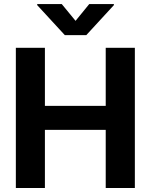

<svg xmlns="http://www.w3.org/2000/svg" viewBox="-20 -948 759 968"><path d="M59.9 -707H206.4V-414.1H513V-707H659.9V0H513V-293.3H206.4V0H59.9ZM360.9 -842.9 429.9 -927.5H554.2V-922.2L415 -770.9H306.8L167.5 -922.2V-927.5H291.4Z"/></svg>

Font: Pretendard JP Variable
Style: Regular
Weight: 400
Designer: Base glyphs from Inter by Rasmus Andersson; Hangul glyphs from Noto Sans CJK(Source Han Sans) by Jang Soo-young and Kang
Foundry: Kil Hyung-jin
Version: Version 1.307;Glyphs 3.2 (3192)